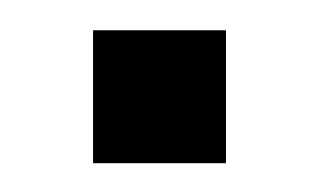

<svg xmlns="http://www.w3.org/2000/svg" viewBox="-20 -482 216 130"><path d="M43 -371.5V-461.5H133V-371.5Z"/></svg>

Font: Big Shoulders Stencil Text
Style: Bold
Weight: 700
Designer: Patric King
Foundry: XO Type Co
Version: Version 1.000